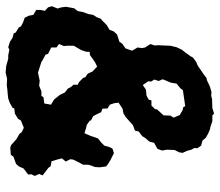

<svg xmlns="http://www.w3.org/2000/svg" viewBox="-68 -662 762 665"><g transform="rotate(90 312.5 -329.0)"><path d="M231 32 208 30 201 28 183 23H171L152 19L143 23L124 17L110 8L95 4L92 -3L74 -14L71 -21L58 -28L41 -34L34 -48L31 -64L14 -74V-89L17 -104L5 -115L1 -128L9 -148L5 -161L3 -177L8 -205L18 -218L21 -235L28 -254L31 -271L39 -283L44 -297L51 -303L66 -318L83 -328L88 -342L99 -354L124 -362L131 -372L147 -383L155 -406L144 -425L146 -440L144 -451L132 -469L137 -484L136 -496L137 -514L138 -539L143 -560L152 -579L158 -586L174 -608L179 -617L194 -628L208 -634L225 -646L237 -654L250 -664L257 -665L278 -675L298 -681L311 -680L323 -683L354 -684L373 -690L379 -684H399L420 -677L427 -676L443 -669L457 -661L466 -650L484 -645L493 -632L492 -622L498 -611L502 -596L509 -581L507 -569L499 -553L498 -526L501 -510L495 -494L474 -482L470 -466L457 -451L451 -441L435 -429L432 -416L413 -409L402 -399L385 -384L372 -376L356 -373L335 -359L337 -344L342 -329L355 -321L356 -303L368 -299L376 -282L382 -271L396 -264L398 -259L412 -249L422 -247L441 -241L450 -262L455 -277L459 -288L473 -299L484 -310L489 -328L494 -338L510 -343L516 -340L532 -332L547 -323L556 -316L559 -294L558 -278L550 -255V-236L542 -222L532 -201L531 -192L539 -176L528 -163L532 -147L538 -127L555 -124L561 -116L587 -96L582 -84L589 -69L583 -57L584 -46L563 -30L556 -14L547 -4L522 5L516 14L491 16L482 13L462 -5L443 -16L437 -24L422 -31L397 -21L391 -11L373 0L355 2L353 8L337 17L321 23L303 25L290 26L275 28L252 27ZM274 -443 290 -454 311 -456 325 -464 327 -473H345L358 -486V-492L379 -515L380 -539L387 -550L378 -571L361 -581L351 -583L347 -590L292 -582L285 -573L269 -560L266 -541L254 -512L260 -498L255 -483L262 -472L261 -462ZM231 -80 259 -86 276 -84 296 -92H312L316 -99L338 -102L342 -125L324 -136L308 -156L300 -173L286 -184L281 -194L273 -203V-218L264 -222L249 -237L247 -244L235 -252L227 -269L210 -285L194 -277L170 -260L159 -259V-248L153 -230L138 -204V-180L139 -170L132 -153L144 -144V-126L166 -115L169 -106L188 -96L194 -92Z"/></g></svg>

Font: Winky Rough Medium
Style: Italic
Weight: 500
Italic angle: -8.97852°
Designer: Simon Atzbach
Foundry: typofactur
Version: Version 1.206; ttfautohint (v1.8.4.7-5d5b)